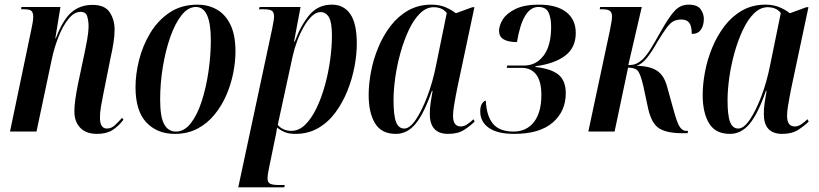

<svg xmlns="http://www.w3.org/2000/svg" viewBox="-20 -566 3522 826"><path d="M397 10Q351 10 325.5 -16Q300 -42 300 -87Q300 -110 304 -138Q308 -166 315 -202L345 -344Q349 -362 355 -395.5Q361 -429 361 -455Q361 -474 355.5 -494.5Q350 -515 327 -515Q299 -515 274.5 -484.5Q250 -454 231.5 -407Q213 -360 203 -312L137 0H23L116 -445Q119 -459 121 -472Q123 -485 123 -494Q123 -509 116.5 -517.5Q110 -526 85 -526H71L72 -536H240L218 -401H220Q251 -482 288 -513.5Q325 -545 378 -545Q431 -545 452 -513Q473 -481 473 -439Q473 -413 468 -381Q463 -349 456 -319L425 -164Q419 -135 414.5 -108.5Q410 -82 410 -60Q410 -13 440 -13Q459 -13 474.5 -27.5Q490 -42 505 -59L511 -51Q490 -23 464 -6.5Q438 10 397 10Z M732 10Q656 10 609.5 -39.5Q563 -89 563 -191Q563 -247 578.5 -308.5Q594 -370 626.5 -424Q659 -478 709.5 -512Q760 -546 830 -546Q875 -546 912 -525.5Q949 -505 971 -460.5Q993 -416 993 -344Q993 -301 983.5 -252.5Q974 -204 954 -157.5Q934 -111 903 -73Q872 -35 829.5 -12.5Q787 10 732 10ZM737 0Q773 0 801 -36Q829 -72 848 -131Q867 -190 877 -259Q887 -328 887 -393Q887 -536 823 -536Q789 -536 761 -500.5Q733 -465 712.5 -406.5Q692 -348 680.5 -278Q669 -208 669 -138Q669 -62 686.5 -31Q704 0 737 0Z M1151 -443Q1154 -460 1156.5 -473Q1159 -486 1159 -494Q1159 -512 1150.5 -519Q1142 -526 1115 -526H1094L1097 -536H1273L1245 -387H1248Q1274 -457 1311 -501.5Q1348 -546 1408 -546Q1459 -546 1487 -505.5Q1515 -465 1515 -378Q1515 -332 1505 -279Q1495 -226 1474.5 -175Q1454 -124 1423 -82Q1392 -40 1349 -15Q1306 10 1251 10Q1224 10 1206.5 3Q1189 -4 1172 -17Q1170 -1 1167.5 11Q1165 23 1162 37L1136 163Q1133 178 1132 186.5Q1131 195 1131 201Q1131 219 1142.5 224.5Q1154 230 1182 230H1205L1203 240H1005ZM1233 -3Q1266 -3 1293 -29.5Q1320 -56 1341.5 -100.5Q1363 -145 1378 -199.5Q1393 -254 1400.5 -309.5Q1408 -365 1408 -412Q1408 -470 1395 -492Q1382 -514 1359 -514Q1340 -514 1321.5 -496.5Q1303 -479 1287 -451Q1271 -423 1258.5 -389.5Q1246 -356 1239 -324L1175 -29Q1183 -18 1198.5 -10.5Q1214 -3 1233 -3Z M1683 10Q1621 10 1593.5 -35.5Q1566 -81 1566 -157Q1566 -204 1576 -257Q1586 -310 1607 -361Q1628 -412 1660 -454Q1692 -496 1736 -521Q1780 -546 1836 -546Q1871 -546 1897.5 -534.5Q1924 -523 1941 -509L2012 -535H2021L1948 -191Q1945 -176 1940.5 -153Q1936 -130 1932.5 -107Q1929 -84 1929 -68Q1929 -22 1962 -22Q1976 -22 1989 -30.5Q2002 -39 2017 -53L2022 -43Q2004 -25 1977 -7.5Q1950 10 1908 10Q1829 10 1829 -76Q1829 -100 1832.5 -123.5Q1836 -147 1841 -175H1838Q1804 -77 1768 -33.5Q1732 10 1683 10ZM1719 -13Q1743 -13 1769 -51.5Q1795 -90 1818.5 -152Q1842 -214 1856 -285L1902 -510Q1891 -524 1876.5 -529.5Q1862 -535 1846 -535Q1814 -535 1787 -508.5Q1760 -482 1739 -437.5Q1718 -393 1703 -339.5Q1688 -286 1680.5 -232.5Q1673 -179 1673 -134Q1673 -69 1684 -41Q1695 -13 1719 -13Z M2192 10Q2120 10 2083 -16Q2046 -42 2046 -87Q2046 -110 2054.5 -121.5Q2063 -133 2070 -133Q2073 -67 2101 -33.5Q2129 0 2189 0Q2245 0 2277 -41Q2309 -82 2309 -157Q2309 -216 2287 -245Q2265 -274 2225 -274H2160L2162 -284H2234Q2286 -284 2318.5 -326.5Q2351 -369 2351 -451Q2351 -488 2340 -512Q2329 -536 2296 -536Q2229 -536 2204 -385Q2127 -385 2127 -433Q2127 -457 2143.5 -483Q2160 -509 2198 -527.5Q2236 -546 2298 -546Q2375 -546 2416 -514Q2457 -482 2457 -424Q2457 -361 2411.5 -326.5Q2366 -292 2284 -281L2283 -278Q2353 -270 2383.5 -244Q2414 -218 2414 -165Q2414 -87 2357.5 -38.5Q2301 10 2192 10Z M2915 7Q2850 7 2817 -13Q2784 -33 2769 -96L2748 -194Q2737 -242 2726 -258.5Q2715 -275 2682 -275L2624 0H2511L2604 -436Q2613 -480 2613 -496Q2613 -511 2604.5 -518.5Q2596 -526 2572 -526H2560L2562 -536H2741L2683 -286Q2705 -286 2718.5 -292.5Q2732 -299 2745 -311Q2763 -329 2781 -358.5Q2799 -388 2823 -431Q2859 -495 2883.5 -520.5Q2908 -546 2942 -546Q2980 -546 2994 -526.5Q3008 -507 3008 -485Q3008 -457 2995.5 -438.5Q2983 -420 2956 -420Q2956 -453 2945.5 -467.5Q2935 -482 2911 -482Q2892 -482 2878 -475Q2864 -468 2848 -446.5Q2832 -425 2807 -384Q2786 -346 2764 -318Q2742 -290 2718 -283Q2775 -282 2806 -262Q2837 -242 2850 -193L2878 -92Q2893 -37 2904.5 -20Q2916 -3 2931 -3H2940L2938 7Z M3120 10Q3058 10 3030.5 -35.5Q3003 -81 3003 -157Q3003 -204 3013 -257Q3023 -310 3044 -361Q3065 -412 3097 -454Q3129 -496 3173 -521Q3217 -546 3273 -546Q3308 -546 3334.5 -534.5Q3361 -523 3378 -509L3449 -535H3458L3385 -191Q3382 -176 3377.5 -153Q3373 -130 3369.5 -107Q3366 -84 3366 -68Q3366 -22 3399 -22Q3413 -22 3426 -30.5Q3439 -39 3454 -53L3459 -43Q3441 -25 3414 -7.5Q3387 10 3345 10Q3266 10 3266 -76Q3266 -100 3269.5 -123.5Q3273 -147 3278 -175H3275Q3241 -77 3205 -33.5Q3169 10 3120 10ZM3156 -13Q3180 -13 3206 -51.5Q3232 -90 3255.5 -152Q3279 -214 3293 -285L3339 -510Q3328 -524 3313.5 -529.5Q3299 -535 3283 -535Q3251 -535 3224 -508.5Q3197 -482 3176 -437.5Q3155 -393 3140 -339.5Q3125 -286 3117.5 -232.5Q3110 -179 3110 -134Q3110 -69 3121 -41Q3132 -13 3156 -13Z"/></svg>

Font: Noto Serif Display ExtraCondensed SemiBold
Style: Italic
Weight: 600
Width: 2
Italic angle: -12°
Designer: Monotype Design Team
Foundry: Monotype Imaging Inc.
Version: Version 2.009